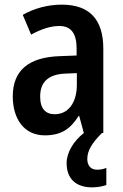

<svg xmlns="http://www.w3.org/2000/svg" viewBox="-20 -573 531 827"><path d="M356 112C356 77 375 44 419 0H425V-363C425 -490 365 -553 246 -553C186 -553 127 -537 78 -509L114 -424C159 -448 197 -461 236 -461C286 -461 310 -429 310 -364V-334L235 -331C104 -326 35 -270 35 -158C35 -62 83 10 173 10C243 10 283 -17 319 -74H321L341 0C298 34 267 82 267 130C267 194 304 234 377 234C403 234 423 229 438 224V150C429 154 416 158 398 158C372 158 356 141 356 112ZM262 -256 311 -258V-208C311 -128 272 -81 216 -81C177 -81 153 -104 153 -157C153 -217 185 -253 262 -256Z"/></svg>

Font: Noto Sans Gurmukhi UI Condensed SemiBold
Style: Regular
Weight: 600
Width: 3
Designer: Jelle Bosma - Monotype Design Team
Foundry: Monotype Imaging Inc.
Version: Version 2.004